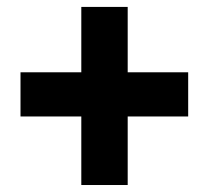

<svg xmlns="http://www.w3.org/2000/svg" viewBox="-20 -609 606 558"><path d="M526.9 -270.5H39.6V-398.9H526.9ZM351.1 -71.3H216.3V-588.9H351.1Z"/></svg>

Font: Heebo
Style: Bold
Weight: 700
Designer: Oded Ezer
Foundry: Ezer Type House
Version: Version 3.100